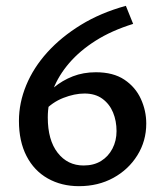

<svg xmlns="http://www.w3.org/2000/svg" viewBox="-20 -633 559 659"><path d="M309 -385Q369 -385 407 -359.5Q445 -334 463.5 -293.5Q482 -253 482 -209Q482 -149 451.5 -100Q421 -51 369 -22.5Q317 6 251 6Q191 6 144 -20.5Q97 -47 71 -97.5Q45 -148 45 -218Q45 -280 70 -340.5Q95 -401 142.5 -453.5Q190 -506 257.5 -547.5Q325 -589 412 -613L437 -551Q363 -528 308.5 -493.5Q254 -459 217.5 -416.5Q181 -374 162.5 -326.5Q144 -279 144 -230Q144 -152 178 -108.5Q212 -65 267 -65Q302 -65 327 -80.5Q352 -96 366 -123Q380 -150 380 -183Q380 -218 368 -247Q356 -276 331.5 -294Q307 -312 270 -312Q236 -312 197.5 -297Q159 -282 131 -251L109 -277Q135 -308 164.5 -332.5Q194 -357 230 -371Q266 -385 309 -385Z"/></svg>

Font: Ysabeau SC SemiBold
Style: Regular
Weight: 600
Designer: Christian Thalmann (Catharsis Fonts)
Version: Version 2.001;gftools[0.9.30]; featfreeze: smcp